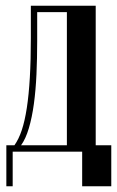

<svg xmlns="http://www.w3.org/2000/svg" viewBox="-20 -515 406 666"><path d="M2 131V-11H30Q45 -32 55.5 -63.5Q66 -95 73 -140.5Q80 -186 83.5 -246Q87 -306 87 -384V-495H312V-11H366V131H265V11H24V131ZM212 -11V-473H109V-373Q109 -313 106.5 -257.5Q104 -202 97.5 -154.5Q91 -107 80 -70Q69 -33 53 -11Z"/></svg>

Font: Moniqa Extra Bold Narrow Heading
Style: Regular
Weight: 800
Width: 4
Designer: Rajesh Rajput
Foundry: Rajesh Rajput
Version: Version 1.000;December 15, 2022;FontCreator 14.0.0.2794 32-b